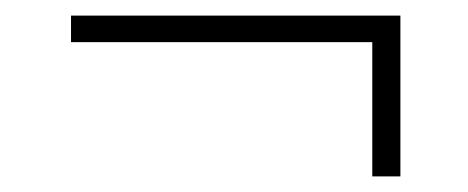

<svg xmlns="http://www.w3.org/2000/svg" viewBox="-20 -352 600 246"><path d="M71 -298H457V-126H493V-332H71Z"/></svg>

Font: RazerF5 Thin
Style: Regular
Weight: 250
Foundry: Razer Inc.
Version: Version 2